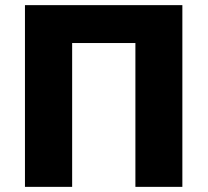

<svg xmlns="http://www.w3.org/2000/svg" viewBox="-20 -727 808 747"><path d="M689.5 0H506.8V-559.6H260.7V0H77.1V-707H689.5Z"/></svg>

Font: Pretendard Std Black
Style: Regular
Weight: 900
Designer: Base glyphs from Inter by Rasmus Andersson; Hangeul glyphs from Noto Sans CJK(Source Han Sans) by Jang Soo-young and Kan
Foundry: Kil Hyung-jin
Version: Version 1.309